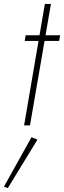

<svg xmlns="http://www.w3.org/2000/svg" viewBox="-66 -640 327 980"><path d="M65 -460 60 -431H236L241 -460ZM163 -620 57 0H87L194 -620ZM95 60 -46 313 -26 320 125 73Z"/></svg>

Font: Jost ExtraLight
Style: Italic
Weight: 250
Italic angle: -5°
Version: Version 3.710